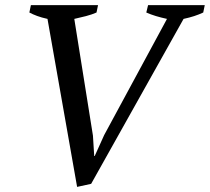

<svg xmlns="http://www.w3.org/2000/svg" viewBox="-20 -720 822 752"><path d="M634 -646Q611 -651 591 -657Q571 -663 553 -671L560 -700H782L776 -671Q759 -663 740.5 -657Q722 -651 699 -646L337 0L282 12L166 -646Q143 -651 125.5 -657.5Q108 -664 95 -671L101 -700H364L358 -671Q340 -663 317 -657Q294 -651 271 -646L344 -189L349 -109H351L388 -191Z"/></svg>

Font: PTSerif
Style: Italic
Weight: 400
Italic angle: -12°
Designer: A.Korolkova, O.Umpeleva, V.Yefimov
Foundry: ParaType Ltd
Version: Version 1.000W OFL; ttfautohint (v1.2) -l 8 -r 50 -G 200 -x 